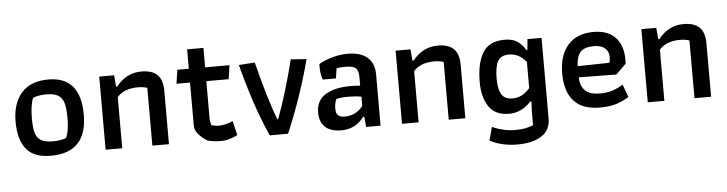

<svg xmlns="http://www.w3.org/2000/svg" viewBox="-48 -815 4667 1232"><g transform="rotate(-5 2286.0 -199.5)"><path d="M46 -229Q46 -346 104.5 -413.5Q163 -481 279 -481Q486 -481 486 -236Q486 8 253 8Q143 8 94.5 -53.5Q46 -115 46 -229ZM360 -97Q380 -142 380 -223Q380 -284 370.5 -319Q361 -354 334.5 -370.5Q308 -387 258 -387Q208 -387 172 -373Q152 -327 152 -240Q152 -180 162 -147Q172 -114 198 -98.5Q224 -83 274 -83Q324 -83 360 -97Z M606 -471H702L708 -398H716Q781 -480 878 -480Q947 -480 980.5 -447Q1014 -414 1014 -344V0H907V-372Q881 -381 846 -381Q759 -381 713 -330V0H606Z M1262 -2Q1229 -22 1206 -48.5Q1183 -75 1183 -106V-382H1096L1109 -471H1183V-596H1288V-471H1445L1432 -382H1288V-141Q1288 -120 1296 -98Q1320 -90 1343 -90Q1363 -90 1388 -96Q1413 -102 1434 -112L1456 -20Q1434 -8 1405.5 0.5Q1377 9 1347 9Q1301 9 1262 -2Z M1505 -467 1608 -474Q1665 -246 1720 -99H1726Q1787 -263 1840 -474L1941 -467Q1879 -230 1781 0H1663Q1613 -113 1575.5 -226.5Q1538 -340 1505 -467Z M1985 -118Q1985 -196 2044.5 -233Q2104 -270 2208 -270Q2236 -270 2269 -267V-322Q2269 -365 2251 -380.5Q2233 -396 2187 -396Q2160 -396 2128 -392L2118 -327H2033Q2020 -364 2020 -403V-428Q2056 -449 2106 -463.5Q2156 -478 2208 -478Q2289 -478 2333 -440Q2377 -402 2377 -331V0H2284L2278 -66H2270Q2216 8 2125 8Q2055 8 2020 -25Q1985 -58 1985 -118ZM2271 -137V-196Q2233 -203 2188 -203Q2137 -203 2109 -195Q2102 -178 2099.5 -164Q2097 -150 2097 -132Q2097 -103 2111 -90.5Q2125 -78 2152 -78Q2189 -78 2219.5 -93Q2250 -108 2271 -137Z M2515 -471H2611L2617 -398H2625Q2690 -480 2787 -480Q2856 -480 2889.5 -447Q2923 -414 2923 -344V0H2816V-372Q2790 -381 2755 -381Q2668 -381 2622 -330V0H2515Z M3065 156 3088 70Q3119 85 3158 94Q3197 103 3234 103Q3274 103 3300 98Q3326 93 3352 82V-8L3355 -70H3347Q3286 -4 3207 -4Q3116 -4 3075.5 -65Q3035 -126 3035 -222Q3035 -345 3076.5 -412.5Q3118 -480 3218 -480Q3267 -480 3298.5 -459.5Q3330 -439 3351 -402H3358L3364 -471H3455V48Q3455 123 3397.5 160Q3340 197 3242 197Q3190 197 3142.5 185.5Q3095 174 3065 156ZM3348 -157V-325Q3302 -383 3237 -383Q3185 -383 3165 -347.5Q3145 -312 3145 -234Q3145 -165 3166.5 -132.5Q3188 -100 3236 -100Q3300 -100 3348 -157Z M3567 -231Q3567 -349 3625 -414.5Q3683 -480 3790 -480Q3883 -480 3931 -428Q3979 -376 3979 -286Q3979 -268 3978 -259L3913 -195L3671 -198Q3673 -83 3796 -83Q3843 -83 3877.5 -94Q3912 -105 3947 -127L3977 -45Q3938 -20 3895 -6.5Q3852 7 3791 7Q3677 7 3622 -54.5Q3567 -116 3567 -231ZM3875 -274Q3880 -290 3880 -311Q3880 -347 3855.5 -368Q3831 -389 3786 -389Q3723 -389 3697.5 -360.5Q3672 -332 3670 -270Z M4098 -471H4194L4200 -398H4208Q4273 -480 4370 -480Q4439 -480 4472.5 -447Q4506 -414 4506 -344V0H4399V-372Q4373 -381 4338 -381Q4251 -381 4205 -330V0H4098Z"/></g></svg>

Font: Athiti SemiBold
Style: Regular
Weight: 600
Designer: CadsonDemak Team
Foundry: CadsonDemak
Version: Version 1.033